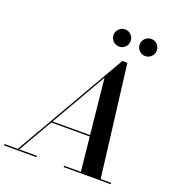

<svg xmlns="http://www.w3.org/2000/svg" viewBox="-212 -1093 1126 1226"><g transform="rotate(20 351.0 -480.5)"><path d="M547.4 -902.1Q547.4 -926.2 564.6 -943.4Q581.9 -960.6 605.9 -960.6Q629.9 -960.6 646.8 -943.4Q663.6 -926.2 663.6 -902.1Q663.6 -878.1 646.8 -861.1Q629.9 -844 605.9 -844Q581.9 -844 564.6 -861.1Q547.4 -878.1 547.4 -902.1ZM369.9 -902.1Q369.9 -926.2 387.1 -943.4Q404.4 -960.6 428.4 -960.6Q452.4 -960.6 469.3 -943.4Q486.1 -926.2 486.1 -902.1Q486.1 -878.1 469.3 -861.1Q452.4 -844 428.4 -844Q404.4 -844 387.1 -861.1Q369.9 -878.1 369.9 -902.1ZM-46 -9H44L480 -765H514L607.5 -9H679V0H359V-9H473L449 -240.5H187.5L54.5 -9H174V0H-46ZM409.5 -625.5 193 -249.5H448Z"/></g></svg>

Font: Bodoni* 24pt Medium
Style: Italic
Weight: 500
Italic angle: -13°
Version: Version 2.3